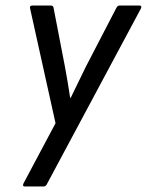

<svg xmlns="http://www.w3.org/2000/svg" viewBox="-20 -675 532 695"><path d="M70 0Q60 0 65 -11L181 -229L89 -644Q86 -655 97 -655H164Q173 -655 174 -646L215 -434Q220 -406 225 -377.5Q230 -349 234 -321H236Q250 -349 263.5 -377.5Q277 -406 291 -434L401 -646Q405 -655 413 -655H484Q495 -655 490 -644L150 -9Q146 0 138 0Z"/></svg>

Font: Sofia Sans Condensed Medium
Style: Italic
Weight: 500
Italic angle: -9°
Designer: Botio Nikoltchev, Ani Petrova
Foundry: lettersoup
Version: Version 4.101; ttfautohint (v1.8.4.7-5d5b)